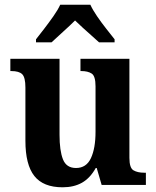

<svg xmlns="http://www.w3.org/2000/svg" viewBox="-20 -786 664 816"><path d="M246 10Q164 10 126 -38Q88 -86 88 -188V-414Q88 -457 74.5 -470.5Q61 -484 28 -484H24V-536H233V-213Q233 -146 247.5 -109Q262 -72 303 -72Q347 -72 366.5 -114Q386 -156 386 -226V-419Q386 -463 369.5 -473.5Q353 -484 326 -484H322V-536H530V-115Q530 -72 547.5 -62Q565 -52 592 -52H600V0H412L391 -72H387Q363 -29 328.5 -9.5Q294 10 246 10ZM133 -619Q148 -638 168 -664Q188 -690 207 -717Q226 -744 236 -766H364Q374 -744 392.5 -717Q411 -690 431.5 -664Q452 -638 467 -619V-606H401Q389 -617 370.5 -633.5Q352 -650 332.5 -667.5Q313 -685 299 -699Q278 -678 248 -651Q218 -624 199 -606H133Z"/></svg>

Font: Noto Serif Devanagari SemiCondensed
Style: Bold
Weight: 700
Width: 4
Designer: Universal Thirst, Indian Type Foundry and the Monotype Design Team
Foundry: Monotype Imaging Inc.
Version: Version 2.004; ttfautohint (v1.8.4.7-5d5b)